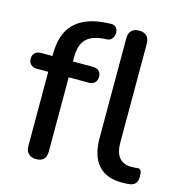

<svg xmlns="http://www.w3.org/2000/svg" viewBox="-107 -809 867 915"><g transform="rotate(15 327.0 -351.5)"><path d="M151 7Q127 7 113.5 -6.5Q100 -20 100 -44V-410H44Q25 -410 14 -420.5Q3 -431 3 -449Q3 -468 14 -478Q25 -488 44 -488H129L100 -461V-497Q100 -596 149 -646.5Q198 -697 292 -706L323 -708Q340 -710 350 -703Q360 -696 363 -685Q366 -674 363.5 -662.5Q361 -651 353 -642Q345 -633 333 -632L314 -631Q255 -626 228 -597.5Q201 -569 201 -511V-472L187 -488H298Q319 -488 329.5 -478Q340 -468 340 -449Q340 -431 329.5 -420.5Q319 -410 298 -410H201V-44Q201 7 151 7ZM575 9Q497 9 457.5 -36.5Q418 -82 418 -168V-661Q418 -686 431 -699Q444 -712 468 -712Q492 -712 505.5 -699Q519 -686 519 -661V-174Q519 -124 539.5 -99.5Q560 -75 599 -75Q608 -75 615 -75.5Q622 -76 629 -77Q641 -78 646 -70.5Q651 -63 651 -40Q651 -19 642 -7.5Q633 4 613 7Q604 8 594 8.5Q584 9 575 9Z"/></g></svg>

Font: Nunito SemiBold
Style: Regular
Weight: 600
Designer: Vernon Adams
Foundry: Vernon Adams
Version: Version 3.602